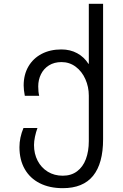

<svg xmlns="http://www.w3.org/2000/svg" viewBox="-20 -810 640 1002"><path d="M81.5 -42Q81.5 -92 102.5 -142H175.5Q167.5 -120.5 162.5 -96.5Q157.5 -72.5 157.5 -53Q157.5 -7.5 176.5 29Q195.5 65.5 229.5 86.2Q263.5 107 307.5 107Q351.5 107 382.2 84Q413 61 428.2 20.2Q443.5 -20.5 443.5 -74V-311Q443.5 -356.5 425.5 -397Q407.5 -437.5 375 -461.8Q342.5 -486 301 -486Q263 -486 235.5 -468.8Q208 -451.5 193.8 -422.5Q179.5 -393.5 179.5 -359Q179.5 -330.5 184.5 -310H109.5Q103.5 -341 103.5 -364Q103.5 -420.5 128.2 -463Q153 -505.5 197.5 -528.8Q242 -552 300.5 -552Q346.5 -552 382.8 -532.2Q419 -512.5 441.5 -477H443.5V-790H518V-83Q518 43 465.8 107.5Q413.5 172 307.5 172Q238.5 172 187.5 146.2Q136.5 120.5 109 72.2Q81.5 24 81.5 -42Z"/></svg>

Font: JuliaMono Light
Style: Regular
Weight: 300
Monospace: yes
Designer: cormullion
Foundry: corm
Version: Version 0.054; ttfautohint (v1.8.4)